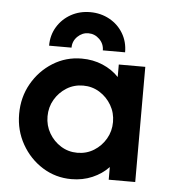

<svg xmlns="http://www.w3.org/2000/svg" viewBox="-47 -639 611 692"><g transform="rotate(5 258.5 -293.0)"><path d="M236.1 9.7Q179.2 9.7 131.9 -19.8Q84.7 -49.3 56.6 -99Q28.5 -148.6 28.5 -208.3Q28.5 -268.8 56.6 -318.1Q84.7 -367.4 131.9 -396.9Q179.2 -426.4 236.1 -426.4Q277.1 -426.4 311.8 -411.8Q346.5 -397.2 370.8 -371.5V-416.7H466.7V0H370.8V-45.8Q346.5 -20.1 311.8 -5.2Q277.1 9.7 236.1 9.7ZM249.3 -86.8Q282.6 -86.8 309.4 -103.5Q336.1 -120.1 352.1 -147.6Q368.1 -175 368.1 -208.3Q368.1 -241.7 352.1 -269.1Q336.1 -296.5 309.4 -313.2Q282.6 -329.9 250 -329.9Q216.7 -329.9 189.9 -313.2Q163.2 -296.5 147.2 -269.1Q131.2 -241.7 131.2 -208.3Q131.2 -175 147.2 -147.6Q163.2 -120.1 189.9 -103.5Q216.7 -86.8 249.3 -86.8ZM114.6 -462.5Q114.6 -500.7 133 -530.9Q151.4 -561.1 182.6 -578.5Q213.9 -595.8 252.1 -595.8Q290.3 -595.8 321.9 -578.5Q353.5 -561.1 371.5 -530.9Q389.6 -500.7 389.6 -462.5H309Q309 -486.1 292 -502.8Q275 -519.4 252.1 -519.4Q229.9 -519.4 212.8 -502.8Q195.8 -486.1 195.8 -462.5Z"/></g></svg>

Font: Afacad SemiBold
Style: Regular
Weight: 600
Designer: Kristian Moeller
Foundry: Dicotype
Version: Version 1.000